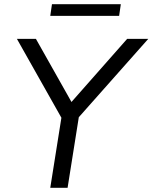

<svg xmlns="http://www.w3.org/2000/svg" viewBox="-20 -889 722 909"><path d="M218 0 276 -365 284 -308 60 -705H150L327 -391H305L582 -705H682L330 -308L358 -365L300 0ZM218 -814 226 -869H552L544 -814Z"/></svg>

Font: Nunito Sans 12pt ExtraLight 12pt
Style: Italic
Weight: 400
Italic angle: -9°
Version: Version 3.101;gftools[0.9.27]